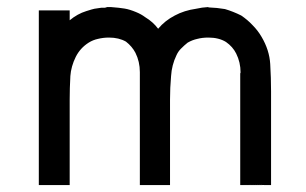

<svg xmlns="http://www.w3.org/2000/svg" viewBox="-20 -532 880 553"><path d="M382.8 -321.3V-324.2Q382.8 -354.5 370.1 -379.9Q360.4 -398.4 342.8 -412.1Q322.3 -423.8 293.9 -423.8Q277.3 -423.8 261.7 -419.9Q248 -417 235.4 -409.2Q210.9 -393.6 198.2 -368.2Q184.6 -340.8 182.6 -312.5V-311.5Q180.7 -278.3 180.7 -245.1V-202.1V-159.2V-118.2V-77.1V-48.8V-18.6V1H162.1H160.2H157.2H147.5H137.7H131.8H125H118.2H110.4H91.8V-502H110.4H113.3H116.2H125H134.8H140.6H147.5H155.3H162.1H180.7V-483.4V-479.5V-477.5V-473.6Q203.1 -492.2 228.5 -500Q247.1 -505.9 252 -506.8L272.5 -509.8H274.4H276.4H280.3H282.2L286.1 -510.7L288.1 -511.7H290H298.8Q324.2 -509.8 338.9 -507.3Q353.5 -504.9 372.1 -497.1Q386.7 -491.2 398.4 -482.4Q420.9 -468.8 435.5 -449.2Q455.1 -472.7 483.4 -487.3Q510.7 -502 544.9 -506.8Q561.5 -510.7 580.1 -511.7V-510.7Q605.5 -509.8 627.9 -505.9Q651.4 -499 674.8 -487.3Q693.4 -474.6 707 -460Q722.7 -444.3 733.4 -425.8Q755.9 -387.7 758.3 -347.7Q760.7 -307.6 760.7 -268.6V1H742.2Q704.1 0 671.9 -2V-320.3L672.9 -323.2Q672.9 -352.5 660.2 -377.9Q650.4 -397.5 630.9 -411.1Q610.4 -423.8 580.1 -423.8Q562.5 -423.8 547.9 -419.9Q534.2 -417 520.5 -409.2Q510.7 -401.4 501 -391.6Q493.2 -383.8 488.3 -373Q474.6 -344.7 472.7 -312.5Q469.7 -279.3 469.7 -245.1V-202.1V-159.2V-118.2V-77.1V-48.8V-18.6V-8.8Q469.7 -8.8 469.7 1H452.1H450.2H447.3H437.5H427.7H421.9H415H408.2H400.4H382.8ZM666 -2Q518.6 -6.8 475.6 -8.8Q518.6 -6.8 666 -2ZM671.9 -2Q702.1 0 737.3 1H727.5H717.8H711.9H705.1H698.2H690.4H671.9Z"/></svg>

Font: LeFont
Style: Default
Weight: 400
Designer: Leryon MEDIA
Version: Version 1.0